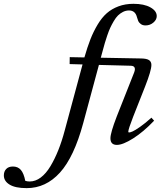

<svg xmlns="http://www.w3.org/2000/svg" viewBox="-296 -745 857 1002"><path d="M-156.7 236.8Q-215.8 236.8 -245.8 218.5Q-275.9 200.2 -275.9 170.4Q-275.9 149.9 -263.7 137Q-251.5 124 -228.5 124Q-202.6 124 -187.3 141.6Q-171.9 159.2 -164.1 198.7Q-153.8 202.1 -141.1 202.1Q-110.8 202.1 -83.3 181.4Q-55.7 160.6 -33 122.8Q-10.3 85 8.3 38.6Q26.9 -7.8 42 -64.9L134.8 -408.7L67.4 -410.6L67.9 -446.8L144.5 -445.3Q160.2 -500 176 -540.3Q191.9 -580.6 213.6 -616.9Q235.4 -653.3 261.2 -676Q287.1 -698.7 322.3 -711.9Q357.4 -725.1 400.4 -725.1Q456.1 -725.1 489 -706.5Q522 -688 522 -661.1Q522 -642.1 504.4 -627.2Q486.8 -612.3 463.4 -612.3Q448.2 -612.3 438.5 -619.9Q428.7 -627.4 425.5 -635Q422.4 -642.6 418.9 -654.8Q410.2 -690.4 377.4 -690.4Q360.8 -690.4 345.9 -682.9Q331.1 -675.3 319.8 -664.3Q308.6 -653.3 297.6 -634.5Q286.6 -615.7 279.3 -599.9Q272 -584 263.7 -559.8Q255.4 -535.6 251.2 -520.8Q247.1 -505.9 240.7 -482.9L230 -443.8L439.9 -439.9Q469.7 -439.5 481.9 -431.2Q494.1 -422.9 494.1 -406.2Q494.1 -377 461.4 -293.9L398.9 -135.7Q373.5 -70.3 373.5 -57.6Q373.5 -53.7 377.4 -53.7Q383.8 -53.7 396.5 -59.3Q409.2 -64.9 436 -83.7Q462.9 -102.5 494.1 -130.9L508.3 -115.2Q452.6 -56.6 398.9 -22.7Q345.2 11.2 314 11.2Q280.3 11.2 280.3 -23.4Q280.3 -51.8 313.5 -137.7L404.3 -367.2Q417 -401.4 385.7 -401.9L220.2 -406.2L138.2 -102.1Q90.3 74.7 16.8 155.8Q-56.6 236.8 -156.7 236.8Z"/></svg>

Font: Elstob 10pt Medium
Style: Italic
Weight: 500
Italic angle: -20°
Designer: Peter S. Baker
Version: Version 1.015